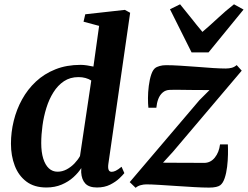

<svg xmlns="http://www.w3.org/2000/svg" viewBox="-20 -863 1154 894"><path d="M484.5 -99.5Q482 -81.5 485.8 -72.2Q489.5 -63 500 -63Q508.5 -63 519 -68Q529.5 -73 546 -86.5L559 -57Q552.5 -48.5 535.8 -32.5Q519 -16.5 492.8 -3.2Q466.5 10 431.5 10Q394.5 10 377.2 -8.5Q360 -27 358 -60.5L358.5 -80.5Q345 -59 322 -38Q299 -17 267.2 -3.5Q235.5 10 196 10Q139.5 10 103 -17.5Q66.5 -45 48.8 -91.2Q31 -137.5 31 -194Q31 -247.5 44 -300.5Q57 -353.5 82.8 -400.2Q108.5 -447 147.2 -483.2Q186 -519.5 238 -540.2Q290 -561 355.5 -561Q369.5 -561 385.2 -558.5Q401 -556 415 -553L441.5 -742.5L369 -762L377 -796.5L561.5 -817L586 -803.5ZM405 -488Q393.5 -495.5 378.2 -499.8Q363 -504 345.5 -504Q306.5 -504 277.8 -484.8Q249 -465.5 228.8 -433.2Q208.5 -401 196 -360.8Q183.5 -320.5 177.8 -278Q172 -235.5 172 -196.5Q172 -155 181.2 -125Q190.5 -95 207.5 -79.2Q224.5 -63.5 248 -63.5Q270 -63.5 290.2 -74.2Q310.5 -85 326.8 -102Q343 -119 352.5 -136.5ZM955.5 -443.5Q941.5 -443.5 922.2 -443.8Q903 -444 881.2 -444Q859.5 -444 838.2 -444.5Q817 -445 799.5 -445Q782 -445 771 -444.5Q751 -444 737.5 -432.2Q724 -420.5 717 -402Q710 -383.5 708 -361.5H671Q669 -378.5 669 -406Q669 -433.5 672.8 -463.2Q676.5 -493 684.5 -516.8Q692.5 -540.5 706.5 -549Q712 -552 724 -555.8Q736 -559.5 754 -559.5Q781 -559.5 818.8 -557.2Q856.5 -555 896.5 -551.8Q936.5 -548.5 972.2 -546.2Q1008 -544 1030.5 -544Q1047 -544 1059.5 -547.5Q1072 -551 1082 -560L1105.5 -534L785.5 -156.5L739 -105.5Q759 -105.5 783.2 -105.2Q807.5 -105 833.8 -105Q860 -105 885 -104.8Q910 -104.5 931 -104.5Q961 -105 980.5 -129.5Q1000 -154 1004.5 -190.5H1041Q1042 -171.5 1041.5 -143.5Q1041 -115.5 1037.5 -86.2Q1034 -57 1026.2 -33.8Q1018.5 -10.5 1005.5 -0.5Q999 4.5 986 7.5Q973 10.5 953 10.5Q925 10.5 884.5 8.2Q844 6 801.2 3Q758.5 0 721 -2.2Q683.5 -4.5 661 -4.5Q649 -4.5 635 -0.8Q621 3 611.5 11.5L584 -15L908.5 -396.5ZM872 -619 771.5 -820 818.5 -843Q844 -812.5 869.8 -779.5Q895.5 -746.5 922.5 -714.5Q960 -746.5 995 -779.2Q1030 -812 1069.5 -843L1114 -818.5L951 -619Z"/></svg>

Font: Merriweather 36pt
Style: Bold Italic
Weight: 700
Italic angle: -7.8°
Version: Version 2.101